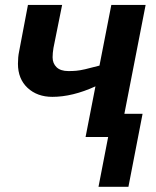

<svg xmlns="http://www.w3.org/2000/svg" viewBox="-20 -548 623 768"><path d="M550.3 -92.8 493.7 199.2H374L412.6 0H322.3L361.8 -202.6Q315.9 -181.6 272.7 -171.1Q229.5 -160.6 189.5 -160.6Q128.9 -160.6 90.3 -196.5Q51.8 -232.4 51.8 -293Q51.8 -319.8 56.2 -340.8L91.8 -528.3H228.5L193.8 -356Q190.4 -335.4 190.4 -318.8Q190.4 -294.4 206.3 -279.1Q222.2 -263.7 253.9 -263.7Q270 -263.7 284.4 -264.9Q298.8 -266.1 320.3 -271Q341.8 -275.9 377.9 -285.6L425.3 -528.3H562.5L477.5 -92.8Z"/></svg>

Font: Arimo
Style: Italic
Weight: 400
Italic angle: -12°
Designer: Steve Matteson
Foundry: Monotype Imaging Inc.
Version: Version 1.33